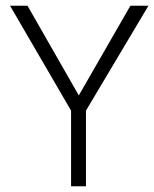

<svg xmlns="http://www.w3.org/2000/svg" viewBox="-20 -650 538 670"><path d="M76 -630 255 -317 435 -630H498L280 -264V0H228V-264L15 -630Z"/></svg>

Font: Mukta Malar ExtraLight
Style: Regular
Weight: 275
Designer: Aadarsh Rajan, Girish Dalvi, Yashodeep Gholap
Foundry: Ek Type
Version: Version 2.538;PS 1.000;hotconv 16.6.51;makeotf.lib2.5.65220;